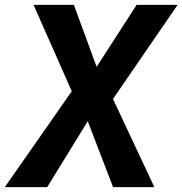

<svg xmlns="http://www.w3.org/2000/svg" viewBox="-63 -767 748 787"><path d="M130.6 0H-43.3L231.2 -393L74.5 -747H239.8L333.1 -493.1L497 -747H665L400.1 -361.3L569.8 0H400.5L296.7 -270.2Z"/></svg>

Font: Merriweather Sans Variable Regular
Style: Italic
Weight: 300
Italic angle: -8°
Designer: Eben Sorkin
Foundry: Eben Sorkin
Version: Version 2.001